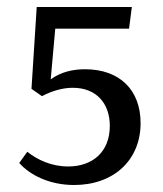

<svg xmlns="http://www.w3.org/2000/svg" viewBox="-20 -520 466 549"><path d="M58 -86 35 -54C66 -19 122 9 192 9C305 9 382 -62 382 -168C382 -263 322 -322 223 -322C190 -322 155 -315 125 -293L138 -438H349L357 -500H85L70 -266L100 -245C130 -261 161 -269 188 -269C256 -269 294 -224 294 -160C294 -85 244 -44 175 -44C127 -44 87 -63 58 -86Z"/></svg>

Font: Yrsa
Style: Regular
Weight: 400
Designer: Anna Giedrys (Yrsa+Rasa design), David Brezina (Yrsa art-direction, Rasa art-direction, design)
Foundry: Rosetta Type Foundry
Version: Version 1.001;PS 1.1;hotconv 1.0.88;makeotf.lib2.5.647800